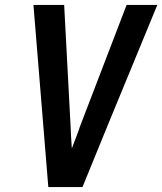

<svg xmlns="http://www.w3.org/2000/svg" viewBox="-20 -755 655 775"><path d="M175 0 155 -245 115 -735H239L265 -245Q266 -223 267 -200.5Q268 -178 270 -156Q278 -178 287 -200.5Q296 -223 303 -245L491 -735H615L413 -245L313 0Z"/></svg>

Font: Iosevka Extended Oblique
Style: Bold
Weight: 700
Width: 7
Italic angle: -9°
Monospace: yes
Designer: Belleve Invis
Foundry: Belleve Invis
Version: Version 32.5.0; ttfautohint (v1.8.4)